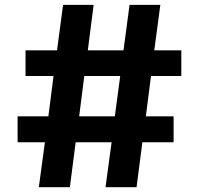

<svg xmlns="http://www.w3.org/2000/svg" viewBox="-20 -786 833 804"><path d="M53.7 -190.4V-298.8H182.6L204.1 -467.8H86.9V-575.2H218.8L244.1 -765.6H372.1L347.7 -575.2H497.1L522.5 -765.6H651.4L626 -575.2H739.3V-467.8H612.3L590.8 -298.8H707V-190.4H576.2L551.8 -2H421.9L447.3 -190.4H296.9L272.5 -2H142.6L168 -190.4ZM311.5 -298.8H460.9L483.4 -467.8H333Z"/></svg>

Font: Gothic A1 ExtraBold
Style: Regular
Weight: 800
Designer: HanYang I&C Co.,Ltd.
Foundry: HanYang I&C Co.,Ltd.
Version: Version 2.50